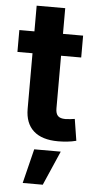

<svg xmlns="http://www.w3.org/2000/svg" viewBox="-60 -708 488 978"><g transform="rotate(5 183.5 -219.0)"><path d="M335.9 -541V-429.2H9.8V-541ZM86.9 -672.4H232.9V-159.7Q232.9 -133.8 244.4 -121.8Q255.9 -109.9 282.7 -109.9Q292 -109.9 307.4 -111.6Q322.8 -113.3 330.6 -114.7L348.1 -4.4Q325.7 1.5 301.8 3.9Q277.8 6.3 255.4 6.3Q172.9 6.3 129.9 -32.5Q86.9 -71.3 86.9 -145ZM94.7 233.4 138.2 57.6H273.9L197.3 233.4Z"/></g></svg>

Font: Inter 17pt
Style: Bold
Weight: 700
Version: Version 4.001;git-66647c0bb